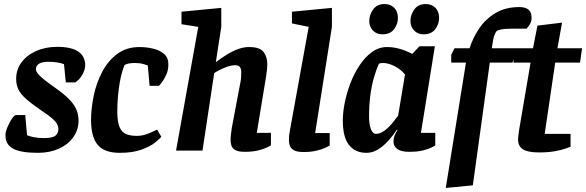

<svg xmlns="http://www.w3.org/2000/svg" viewBox="-20 -746 2903 951"><path d="M168 11Q83 11 45 -9.5Q7 -30 7 -76Q7 -93 17 -116.5Q27 -140 39 -158Q51 -176 59 -176H105L114 -77Q121 -72 145 -67Q169 -62 197 -62Q240 -62 254.5 -74Q269 -86 269 -106Q269 -120 262.5 -132Q256 -144 239 -159Q222 -174 190 -195Q139 -230 110.5 -255Q82 -280 71 -303.5Q60 -327 60 -355Q60 -401 86 -436.5Q112 -472 158.5 -493Q205 -514 264 -514Q332 -514 367 -491Q402 -468 402 -422Q402 -401 387.5 -375.5Q373 -350 353 -338H306L297 -428Q283 -434 262 -437Q241 -440 220 -440Q189 -440 173.5 -430.5Q158 -421 158 -404Q158 -394 167 -382Q176 -370 197 -353Q218 -336 255 -310Q299 -279 323.5 -253.5Q348 -228 358.5 -203Q369 -178 369 -149Q369 -103 343 -66.5Q317 -30 271.5 -9.5Q226 11 168 11Z M573 11Q497 11 464 -28.5Q431 -68 431 -151Q431 -210 444.5 -273.5Q458 -337 487 -391.5Q516 -446 561.5 -479.5Q607 -513 671 -513Q704 -513 737 -505.5Q770 -498 792 -479.5Q814 -461 814 -427Q814 -399 803.5 -376Q793 -353 782 -338.5Q771 -324 767 -321H721L712 -422Q709 -423 691 -428.5Q673 -434 647 -434Q631 -434 618 -431.5Q605 -429 597 -424Q591 -410 584.5 -388Q578 -366 573 -336.5Q568 -307 564.5 -271Q561 -235 561 -194Q561 -142 572.5 -116Q584 -90 605.5 -81.5Q627 -73 657 -73Q681 -73 702 -80Q723 -87 738 -94.5Q753 -102 758 -104L779 -69Q772 -59 747.5 -39.5Q723 -20 680 -4.5Q637 11 573 11Z M1193 6Q1160 6 1145 -3Q1130 -12 1126 -25.5Q1122 -39 1122 -52Q1122 -68 1124.5 -84.5Q1127 -101 1128 -112L1170 -334Q1173 -347 1174 -361.5Q1175 -376 1175 -390Q1175 -404 1168.5 -413.5Q1162 -423 1146 -423Q1126 -423 1104 -415Q1082 -407 1065 -398Q1048 -389 1041 -384L983 0H852L962 -613L879 -626V-688L1076 -707V-613L1049 -438Q1078 -460 1106 -477Q1134 -494 1161 -503.5Q1188 -513 1213 -513Q1268 -513 1286 -488Q1304 -463 1304 -428Q1304 -416 1302 -398Q1300 -380 1297.5 -363.5Q1295 -347 1293 -337L1252 -88H1322V-26Q1319 -24 1303 -16Q1287 -8 1259 -1Q1231 6 1193 6Z M1484 7Q1451 7 1435.5 -2Q1420 -11 1415.5 -24.5Q1411 -38 1411 -51Q1411 -69 1413.5 -85Q1416 -101 1418 -111L1509 -613L1426 -630V-688L1624 -707V-613L1541 -87H1613V-25Q1610 -23 1593.5 -15Q1577 -7 1549 0Q1521 7 1484 7Z M1795 11Q1740 11 1709 -27.5Q1678 -66 1678 -150Q1678 -189 1687.5 -237Q1697 -285 1715.5 -333.5Q1734 -382 1761 -422.5Q1788 -463 1822 -488Q1856 -513 1898 -513Q1922 -513 1944.5 -508Q1967 -503 1987 -495Q2007 -487 2022 -479L2058 -517H2134L2065 -88H2136V-26Q2134 -24 2118.5 -16Q2103 -8 2075.5 -1Q2048 6 2006 6Q1968 6 1948.5 -7.5Q1929 -21 1929 -45Q1929 -60 1934 -73.5Q1939 -87 1949 -102L1946 -104Q1927 -75 1903 -48.5Q1879 -22 1852 -5.5Q1825 11 1795 11ZM1842 -83Q1862 -83 1882.5 -97.5Q1903 -112 1920.5 -133Q1938 -154 1952 -173L1986 -377Q1966 -402 1935 -418Q1904 -434 1876 -434Q1869 -434 1864.5 -433Q1860 -432 1857 -430Q1843 -400 1831.5 -359.5Q1820 -319 1814 -271Q1808 -223 1808 -171Q1808 -131 1817 -107Q1826 -83 1842 -83ZM2078 -576Q2049 -576 2031 -595Q2013 -614 2013 -642Q2013 -672 2032 -699Q2051 -726 2089 -726Q2118 -726 2136.5 -707.5Q2155 -689 2155 -657Q2155 -627 2136 -601.5Q2117 -576 2078 -576ZM1874 -576Q1845 -576 1827 -595Q1809 -614 1809 -642Q1809 -672 1828 -699Q1847 -726 1885 -726Q1914 -726 1932.5 -707.5Q1951 -689 1951 -657Q1951 -627 1932 -601.5Q1913 -576 1874 -576Z M2188 185 2288 -436H2215V-475L2231 -507H2306Q2322 -559 2354 -606Q2386 -653 2435.5 -682Q2485 -711 2552 -711Q2582 -711 2597.5 -698.5Q2613 -686 2613 -657Q2613 -638 2602 -622Q2591 -606 2589 -604H2522Q2482 -604 2464 -600.5Q2446 -597 2439 -591Q2435 -587 2429 -572Q2423 -557 2418 -521L2416 -507H2534V-473L2518 -436H2406L2322 172Z M2650 9Q2594 9 2570 -6.5Q2546 -22 2546 -56Q2546 -64 2548 -77.5Q2550 -91 2551 -101L2608 -436H2523L2532 -507H2620L2642 -619L2764 -634L2741 -507H2863L2853 -436H2730L2678 -83H2806V-19Q2803 -18 2782.5 -10.5Q2762 -3 2728.5 3Q2695 9 2650 9Z"/></svg>

Font: Faustina Light
Style: Bold Italic
Weight: 700
Italic angle: -8°
Version: Version 1.200